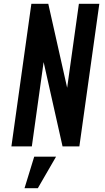

<svg xmlns="http://www.w3.org/2000/svg" viewBox="-20 -770 554 1010"><path d="M40 0 145 -750H234L352.5 -222.5L321 -221L395 -750H502.5L397.5 0H309L190.5 -528L221.5 -529.5L147.5 0ZM109 220 160 54H275L179 220Z"/></svg>

Font: Mohave Light SemiBold
Style: Italic
Weight: 600
Italic angle: -8°
Version: Version 2.003